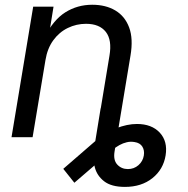

<svg xmlns="http://www.w3.org/2000/svg" viewBox="-20 -563 773 788"><path d="M492.7 204.1Q437 204.1 407.2 180.9Q377.4 157.7 368.7 122.1Q359.9 86.4 365.7 49.3L393.1 -118.7H479.5L450.2 58.6Q444.3 94.2 461.4 112.5Q478.5 130.9 504.9 130.9Q529.8 130.9 548.1 115Q566.4 99.1 570.3 75.2Q573.7 54.2 564.2 38.8Q554.7 23.4 532.2 20Q516.1 17.1 500.5 20.8Q484.9 24.4 470.2 32.5Q455.6 40.5 441.9 52.2L285.2 187L239.7 129.9L371.6 15.6Q410.6 -18.6 456.3 -36.4Q502 -54.2 542 -54.2Q602.5 -54.2 635.7 -18.6Q668.9 17.1 659.7 74.7Q650.4 132.3 605.5 168.2Q560.5 204.1 492.7 204.1ZM166.5 -315.9 113.8 0H27.3L116.2 -535.6H199.7L178.7 -405.8L162.1 -408.7Q198.7 -481.4 248.3 -512.5Q297.9 -543.5 358.4 -543.5Q414.1 -543.5 453.4 -520Q492.7 -496.6 510 -450.4Q527.3 -404.3 515.6 -335L460 0H374L429.2 -334Q440.4 -398.9 414.3 -432.1Q388.2 -465.3 333 -465.3Q293.5 -465.3 258.3 -448.2Q223.1 -431.2 198.7 -397.7Q174.3 -364.3 166.5 -315.9Z"/></svg>

Font: Inter 20pt
Style: Italic
Weight: 400
Italic angle: -9.3988°
Version: Version 4.001;git-66647c0bb